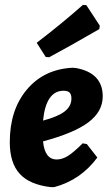

<svg xmlns="http://www.w3.org/2000/svg" viewBox="-20 -755 457 785"><path d="M319 -735 333 -734 388 -650 386 -636Q251 -558 181 -521L167 -522L130 -580Q232 -658 319 -735ZM378 -111Q310 -19 202 10H187Q101 0 60.5 -44.5Q20 -89 20 -174Q20 -306 90 -389Q160 -472 276 -478L290 -477Q400 -457 400 -361Q400 -299 341.5 -255Q283 -211 156 -177Q163 -103 212 -103Q234 -103 257 -117Q280 -131 318 -169L335 -166ZM240 -384Q168 -384 156 -262Q217 -278 244.5 -299.5Q272 -321 272 -352Q272 -369 264.5 -376.5Q257 -384 240 -384Z"/></svg>

Font: Alegreya Sans SC ExtraBold
Style: Italic
Weight: 800
Italic angle: -7°
Designer: Juan Pablo del Peral
Foundry: Huerta Tipografica
Version: Version 2.007